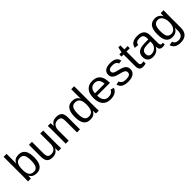

<svg xmlns="http://www.w3.org/2000/svg" viewBox="326 -2267 4018 4018"><g transform="rotate(-45 2334.5 -258.5)"><path d="M514 -267Q514 10 319 10Q259 10 219.5 -12Q180 -34 155 -82H154Q154 -67 152 -36Q150 -5 149 0H64Q67 -26 67 -109V-725H155V-518Q155 -486 153 -443H155Q179 -494 219.5 -516Q260 -538 319 -538Q419 -538 466.5 -470.5Q514 -403 514 -267ZM421 -264Q421 -375 392 -422.5Q363 -470 297 -470Q223 -470 189 -419.5Q155 -369 155 -258Q155 -154 188 -104.5Q221 -55 296 -55Q362 -55 391.5 -104Q421 -153 421 -264Z M708 -528V-193Q708 -141 718.5 -112Q729 -83 751.5 -70.5Q774 -58 817 -58Q881 -58 917.5 -101.5Q954 -145 954 -222V-528H1042V-113Q1042 -21 1045 0H962Q961 -2 960.5 -13Q960 -24 959.5 -38Q959 -52 958 -90H956Q926 -36 886.5 -13Q847 10 787 10Q701 10 660.5 -33.5Q620 -77 620 -176V-528Z M1514 0V-335Q1514 -387 1504 -416Q1494 -445 1471.5 -457.5Q1449 -470 1406 -470Q1342 -470 1305.5 -426.5Q1269 -383 1269 -306V0H1181V-416Q1181 -508 1178 -528H1261Q1261 -526 1261.5 -515Q1262 -504 1263 -490.5Q1264 -477 1265 -438H1266Q1297 -493 1336.5 -515.5Q1376 -538 1435 -538Q1522 -538 1562.5 -495Q1603 -452 1603 -352V0Z M2068 -85Q2043 -34 2003 -12Q1963 10 1903 10Q1803 10 1756 -57.5Q1709 -125 1709 -262Q1709 -538 1903 -538Q1963 -538 2003 -516Q2043 -494 2068 -446H2069L2068 -505V-725H2156V-109Q2156 -26 2159 0H2075Q2073 -8 2071.5 -36Q2070 -64 2070 -85ZM1801 -265Q1801 -154 1830.5 -106Q1860 -58 1926 -58Q2001 -58 2034.5 -110Q2068 -162 2068 -271Q2068 -375 2034.5 -424Q2001 -473 1927 -473Q1860 -473 1830.5 -424Q1801 -375 1801 -265Z M2358 -246Q2358 -155 2395.5 -105.5Q2433 -56 2506 -56Q2563 -56 2597.5 -79Q2632 -102 2644 -137L2721 -115Q2674 10 2506 10Q2389 10 2327.5 -60Q2266 -130 2266 -268Q2266 -398 2327.5 -468Q2389 -538 2502 -538Q2735 -538 2735 -257V-246ZM2644 -313Q2637 -396 2602 -434.5Q2567 -473 2501 -473Q2437 -473 2399.5 -430.5Q2362 -388 2359 -313Z M3243 -146Q3243 -71 3186.5 -30.5Q3130 10 3029 10Q2930 10 2876.5 -22.5Q2823 -55 2807 -124L2885 -139Q2896 -97 2931 -77Q2966 -57 3029 -57Q3096 -57 3127 -77.5Q3158 -98 3158 -139Q3158 -170 3136.5 -189.5Q3115 -209 3067 -222L3004 -239Q2928 -258 2896 -277Q2864 -296 2846 -323Q2828 -350 2828 -389Q2828 -461 2879.5 -499Q2931 -537 3030 -537Q3117 -537 3168.5 -506Q3220 -475 3234 -407L3155 -397Q3147 -433 3115 -451.5Q3083 -470 3030 -470Q2970 -470 2941.5 -452Q2913 -434 2913 -397Q2913 -375 2925 -360.5Q2937 -346 2960 -335.5Q2983 -325 3057 -307Q3126 -290 3157 -275Q3188 -260 3206 -242Q3224 -224 3233.5 -200Q3243 -176 3243 -146Z M3550 -4Q3507 8 3462 8Q3356 8 3356 -112V-464H3295V-528H3359L3385 -646H3444V-528H3542V-464H3444V-131Q3444 -93 3456.5 -77.5Q3469 -62 3500 -62Q3517 -62 3550 -69Z M3759 10Q3679 10 3639 -32Q3599 -74 3599 -147Q3599 -229 3653 -273Q3707 -317 3827 -320L3946 -322V-351Q3946 -416 3918.5 -443.5Q3891 -471 3832 -471Q3773 -471 3746.5 -451Q3720 -431 3714 -387L3622 -396Q3645 -538 3834 -538Q3934 -538 3984.5 -492.5Q4035 -447 4035 -360V-133Q4035 -94 4045 -74Q4055 -54 4084 -54Q4097 -54 4113 -58V-3Q4079 5 4045 5Q3996 5 3974 -20.5Q3952 -46 3949 -101H3946Q3912 -41 3867.5 -15.5Q3823 10 3759 10ZM3779 -56Q3827 -56 3864.5 -78Q3902 -100 3924 -138.5Q3946 -177 3946 -217V-261L3849 -259Q3787 -258 3755.5 -246Q3724 -234 3706.5 -210Q3689 -186 3689 -146Q3689 -103 3712.5 -79.5Q3736 -56 3779 -56Z M4380 208Q4293 208 4242 174Q4191 140 4176 77L4264 64Q4273 101 4303 121Q4333 141 4382 141Q4513 141 4513 -13V-98H4512Q4487 -47 4444 -21.5Q4401 4 4342 4Q4245 4 4199.5 -60.5Q4154 -125 4154 -263Q4154 -403 4203 -470Q4252 -537 4352 -537Q4408 -537 4449.5 -511Q4491 -485 4513 -438H4514Q4514 -453 4516 -489Q4518 -525 4520 -528H4604Q4601 -502 4601 -419V-15Q4601 208 4380 208ZM4513 -264Q4513 -329 4495.5 -375.5Q4478 -422 4446 -446.5Q4414 -471 4374 -471Q4306 -471 4275.5 -422.5Q4245 -374 4245 -264Q4245 -156 4273.5 -108.5Q4302 -61 4372 -61Q4414 -61 4446 -85.5Q4478 -110 4495.5 -155.5Q4513 -201 4513 -264Z"/></g></svg>

Font: TharLon
Style: Regular
Weight: 400
Designer: Sai Zin Di Di Zone
Foundry: Sai Zin Di Di Zone, Sun Tun
Version: Version 1.003 September 27 2012